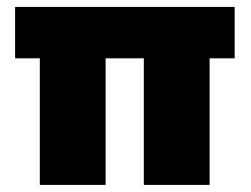

<svg xmlns="http://www.w3.org/2000/svg" viewBox="-20 -520 705 540"><path d="M92 0V-356H22.5V-500.5H640V-356H569.5V0H384.5V-356H277V0Z"/></svg>

Font: Heraclito ExtraBold
Style: Regular
Weight: 800
Designer: Kostas Bartsokas (font) & Cristiano Sobral (main changes)
Foundry: Kostas Bartsokas (font) & Cristiano Sobral (main changes)
Version: Version 1.00;July 8, 2020;FontCreator 13.0.0.2655 64-bit